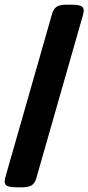

<svg xmlns="http://www.w3.org/2000/svg" viewBox="-20 -722 378 821"><path d="M55 79Q26 79 13 74Q0 69 0 54Q0 45 4 32L203 -664Q209 -684 222 -693Q235 -702 266 -702H283Q312 -702 325 -697Q338 -692 338 -677Q338 -668 334 -655L135 41Q129 61 116 70Q103 79 72 79Z"/></svg>

Font: Asap Condensed Black
Style: Regular
Weight: 900
Width: 3
Designer: Pablo Cosgaya
Foundry: Omnibus-Type
Version: Version 3.001; ttfautohint (v1.8.4.7-5d5b)